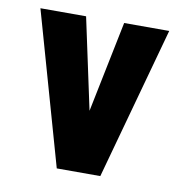

<svg xmlns="http://www.w3.org/2000/svg" viewBox="-63 -561 596 621"><g transform="rotate(10 235.0 -250.5)"><path d="M21 -501 163 0H306L444 -501H296L235 -202L171 -501Z"/></g></svg>

Font: Advent Pro ExtraBold
Style: Regular
Weight: 800
Designer: VivaRado, Andreas Kalpakidis
Foundry: VivaRado, Andreas Kalpakidis
Version: Version 3.000